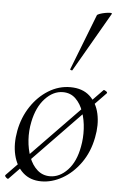

<svg xmlns="http://www.w3.org/2000/svg" viewBox="-55 -769 517 823"><g transform="rotate(5 203.0 -357.5)"><path d="M12.8 14.8Q9.8 17.6 2.5 10.8Q-4.8 4 -1 0L386 -398.8Q388 -401 396.3 -395.6Q404.6 -390.2 400.8 -386.2ZM154 14Q106.2 14 75.3 -13.8Q44.4 -41.6 33.2 -88.6Q22 -135.6 32.8 -193Q44 -251.6 74.8 -298.1Q105.6 -344.6 149.6 -371.8Q193.6 -399 243.4 -399Q295.4 -399 326.8 -370.7Q358.2 -342.4 368.4 -295.5Q378.6 -248.6 367.4 -193Q355.2 -129.8 321.7 -82.9Q288.2 -36 243.8 -11Q199.4 14 154 14ZM188.8 -11Q230.4 -11 264.7 -47.3Q299 -83.6 310.8 -149Q318 -186 315.9 -225.3Q313.8 -264.6 302 -298.6Q290.2 -332.6 268.2 -353.8Q246.2 -375 213.6 -375Q172 -375 137.2 -337.8Q102.4 -300.6 89.4 -236Q81.4 -197.4 84 -158Q86.6 -118.6 99.1 -85.2Q111.6 -51.8 134.4 -31.4Q157.2 -11 188.8 -11ZM246 -473Q245 -470 239.5 -472Q234 -474 236 -476L329.4 -716Q331.2 -719.4 341.3 -723Q351.4 -726.6 364.2 -729Q377 -731.4 385.9 -731.3Q394.8 -731.2 392.6 -727Z"/></g></svg>

Font: Cormorant Infant Light
Style: Italic
Weight: 300
Italic angle: -10°
Designer: Christian Thalmann (Catharsis Fonts)
Foundry: Catharsis Fonts
Version: Version 4.001